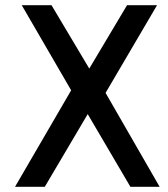

<svg xmlns="http://www.w3.org/2000/svg" viewBox="-20 -497 649 742"><path d="M255 -148 38 225H153L319 -56L484 225H597L388 -138L587 -477H471L325 -232L179 -477H64Z"/></svg>

Font: Mint Spirit
Style: Bold
Weight: 700
Designer: HARENDAL Hirwen
Foundry: Arkandis Digital Foundry.
Version: Version 1.004;FFEdit